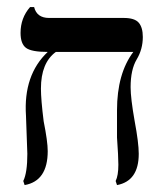

<svg xmlns="http://www.w3.org/2000/svg" viewBox="-20 -536 470 552"><path d="M316.4 -3.9 312.5 -15.6Q320.3 -31.2 320.3 -62.5Q320.3 -85.9 316.4 -140.6Q316.4 -191.4 316.4 -218.8Q316.4 -324.2 363.3 -386.7H140.6Q97.7 -355.5 97.7 -281.2Q97.7 -250 105.5 -187.5Q117.2 -128.9 117.2 -101.6Q117.2 -15.6 50.8 -3.9L46.9 -15.6Q58.6 -39.1 58.6 -93.8L54.7 -203.1Q46.9 -320.3 117.2 -386.7Q70.3 -386.7 54.7 -398.4Q39.1 -410.2 39.1 -441.4Q39.1 -484.4 66.4 -515.6H78.1Q85.9 -484.4 121.1 -484.4H335.9Q367.2 -484.4 378.9 -470.7Q390.6 -457 390.6 -429.7Q390.6 -394.5 373 -365.2Q355.5 -335.9 355.5 -285.2Q355.5 -253.9 367.2 -187.5Q378.9 -125 378.9 -93.8Q378.9 -15.6 316.4 -3.9Z"/></svg>

Font: 和音 by 宁静之雨，公众号njzyshare
Style: Regular
Weight: 400
Designer: Steve Matteson
Foundry: Ascender Corporation
Version: Version 6.00;June 8, 2018;FontCreator 11.0.0.2388 32-bit